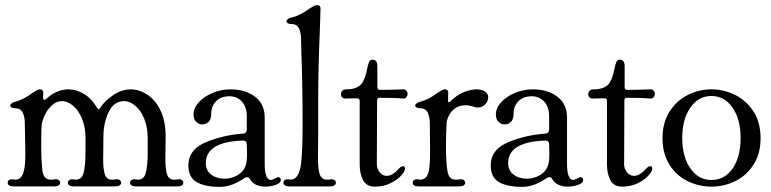

<svg xmlns="http://www.w3.org/2000/svg" viewBox="-20 -729 3011 750"><path d="M41 -332Q72 -340 105 -365Q109 -367 119 -373.5Q129 -380 135 -380Q149 -380 149 -368Q149 -357 148 -348Q148 -341 151.5 -339.5Q155 -338 160 -342Q201 -380 247 -380Q279 -380 309 -361.5Q339 -343 359 -308Q365 -298 371 -307Q387 -333 421 -356.5Q455 -380 490 -380Q523 -380 554.5 -360Q586 -340 606.5 -298.5Q627 -257 627 -196L626 -106Q626 -66 633 -46.5Q640 -27 661 -27Q669 -27 673 -28L679 -29Q687 -29 691.5 -25Q696 -21 696 -15Q696 -9 690.5 -5Q685 -1 675 -1H509Q499 -1 493.5 -5Q488 -9 488 -15Q488 -22 494 -26Q500 -30 511 -28Q540 -23 548.5 -50.5Q557 -78 557 -136V-190Q557 -232 543.5 -265Q530 -298 508.5 -316Q487 -334 465 -334Q425 -334 404.5 -291.5Q384 -249 384 -196L383 -106Q383 -66 390 -46.5Q397 -27 418 -27Q426 -27 430 -28L436 -29Q444 -29 448.5 -25Q453 -21 453 -15Q453 -9 447.5 -5Q442 -1 432 -1H266Q256 -1 250.5 -5Q245 -9 245 -15Q245 -22 251 -26Q257 -30 268 -28Q297 -23 305.5 -50.5Q314 -78 314 -136V-190Q314 -232 300.5 -265Q287 -298 265.5 -316Q244 -334 222 -334Q200 -334 181.5 -316.5Q163 -299 152.5 -274Q142 -249 142 -230Q141 -205 141 -162Q141 -100 146 -60Q149 -43 157 -35Q165 -27 180 -27Q187 -27 192 -28L198 -29Q206 -29 210.5 -25Q215 -21 215 -15Q215 -9 209.5 -5Q204 -1 194 -1H31Q21 -1 15.5 -5Q10 -9 10 -15Q10 -22 16 -26Q22 -30 33 -28Q63 -22 73 -60Q79 -82 79 -128Q79 -161 78 -179L77 -246Q77 -273 68.5 -289.5Q60 -306 41 -306Q31 -306 25.5 -309Q20 -312 20 -317Q20 -321 25.5 -325.5Q31 -330 41 -332Z M716 -89Q719 -147 786.5 -174.5Q854 -202 930 -207Q944 -209 944 -223V-274Q944 -311 925 -332Q906 -353 876 -353Q843 -353 824 -333.5Q805 -314 805 -284Q805 -263 795 -253Q785 -243 770 -243Q757 -243 746.5 -253Q736 -263 736 -282Q736 -307 756.5 -329.5Q777 -352 810.5 -366Q844 -380 880 -380Q938 -380 976 -351.5Q1014 -323 1014 -269V-88Q1014 -26 1039 -26Q1042 -26 1053 -31.5Q1064 -37 1066 -37Q1071 -37 1074 -34Q1077 -31 1077 -26Q1077 -14 1057.5 -7Q1038 0 1017 0Q973 0 956 -30Q952 -37 945 -37Q939 -37 934 -33Q885 1 839 1Q778 1 746 -19Q714 -39 716 -89ZM945 -129 944 -165Q944 -180 929 -180Q784 -175 784 -92Q784 -63 805 -47Q826 -31 857 -31Q883 -31 906 -43.5Q929 -56 938 -78Q945 -93 945 -129Z M1087 -15Q1087 -22 1093 -26Q1099 -30 1110 -28Q1147 -22 1156 -89Q1162 -143 1162 -235Q1162 -404 1157 -531Q1156 -551 1156 -575Q1156 -602 1147.5 -618.5Q1139 -635 1120 -635Q1110 -635 1104.5 -638Q1099 -641 1099 -646Q1099 -650 1104.5 -654.5Q1110 -659 1120 -661Q1149 -667 1187 -694Q1190 -696 1200.5 -702.5Q1211 -709 1218 -709Q1232 -709 1232 -697L1230 -627Q1223 -461 1223 -351V-206L1222 -114Q1222 -69 1229 -48Q1236 -27 1258 -27Q1265 -27 1269 -28L1275 -29Q1283 -29 1287.5 -25Q1292 -21 1292 -15Q1292 -9 1286.5 -5Q1281 -1 1271 -1H1188H1108Q1098 -1 1092.5 -5Q1087 -9 1087 -15Z M1385 -87V-335Q1385 -345 1375 -345Q1357 -345 1346.5 -344.5Q1336 -344 1329 -344Q1321 -344 1316.5 -349Q1312 -354 1312 -361Q1312 -369 1317 -374.5Q1322 -380 1332 -380Q1380 -380 1396 -407Q1408 -426 1414 -460Q1418 -479 1422 -487.5Q1426 -496 1435 -496Q1454 -496 1454 -470V-388Q1454 -378 1464 -378Q1499 -378 1522 -379Q1545 -380 1554 -380Q1563 -380 1567.5 -375Q1572 -370 1572 -362Q1572 -355 1567 -349Q1562 -343 1554 -344Q1526 -347 1463 -347Q1453 -347 1453 -337Q1452 -223 1452 -87Q1452 -70 1463 -56Q1474 -42 1491 -42Q1513 -42 1538 -70Q1547 -80 1554 -80Q1562 -80 1562 -71Q1562 -62 1553 -50Q1535 -28 1507 -14Q1479 0 1445 0Q1411 0 1398 -25.5Q1385 -51 1385 -87Z M1623 -332Q1654 -340 1687 -365Q1691 -367 1701 -373.5Q1711 -380 1717 -380Q1731 -380 1731 -368Q1731 -352 1730 -339V-337Q1730 -331 1733 -330Q1736 -329 1741 -334Q1763 -357 1790.5 -368.5Q1818 -380 1842 -380Q1855 -380 1863 -377Q1887 -369 1887 -348Q1887 -333 1875 -321Q1863 -309 1847 -309Q1838 -309 1834 -311Q1813 -318 1798 -318Q1772 -318 1752.5 -302Q1733 -286 1725 -255Q1722 -201 1722 -160Q1722 -96 1728 -60Q1731 -43 1739 -35Q1747 -27 1762 -27Q1769 -27 1774 -28L1780 -29Q1788 -29 1792.5 -25Q1797 -21 1797 -15Q1797 -9 1791.5 -5Q1786 -1 1776 -1H1613Q1603 -1 1597.5 -5Q1592 -9 1592 -15Q1592 -22 1598 -26Q1604 -30 1615 -28Q1630 -25 1640.5 -33.5Q1651 -42 1655 -60Q1660 -85 1660 -139L1659 -246Q1659 -273 1650.5 -289.5Q1642 -306 1623 -306Q1613 -306 1607.5 -309Q1602 -312 1602 -317Q1602 -321 1607.5 -325.5Q1613 -330 1623 -332Z M1897 -89Q1900 -147 1967.5 -174.5Q2035 -202 2111 -207Q2125 -209 2125 -223V-274Q2125 -311 2106 -332Q2087 -353 2057 -353Q2024 -353 2005 -333.5Q1986 -314 1986 -284Q1986 -263 1976 -253Q1966 -243 1951 -243Q1938 -243 1927.5 -253Q1917 -263 1917 -282Q1917 -307 1937.5 -329.5Q1958 -352 1991.5 -366Q2025 -380 2061 -380Q2119 -380 2157 -351.5Q2195 -323 2195 -269V-88Q2195 -26 2220 -26Q2223 -26 2234 -31.5Q2245 -37 2247 -37Q2252 -37 2255 -34Q2258 -31 2258 -26Q2258 -14 2238.5 -7Q2219 0 2198 0Q2154 0 2137 -30Q2133 -37 2126 -37Q2120 -37 2115 -33Q2066 1 2020 1Q1959 1 1927 -19Q1895 -39 1897 -89ZM2126 -129 2125 -165Q2125 -180 2110 -180Q1965 -175 1965 -92Q1965 -63 1986 -47Q2007 -31 2038 -31Q2064 -31 2087 -43.5Q2110 -56 2119 -78Q2126 -93 2126 -129Z M2351 -87V-335Q2351 -345 2341 -345Q2323 -345 2312.5 -344.5Q2302 -344 2295 -344Q2287 -344 2282.5 -349Q2278 -354 2278 -361Q2278 -369 2283 -374.5Q2288 -380 2298 -380Q2346 -380 2362 -407Q2374 -426 2380 -460Q2384 -479 2388 -487.5Q2392 -496 2401 -496Q2420 -496 2420 -470V-388Q2420 -378 2430 -378Q2465 -378 2488 -379Q2511 -380 2520 -380Q2529 -380 2533.5 -375Q2538 -370 2538 -362Q2538 -355 2533 -349Q2528 -343 2520 -344Q2492 -347 2429 -347Q2419 -347 2419 -337Q2418 -223 2418 -87Q2418 -70 2429 -56Q2440 -42 2457 -42Q2479 -42 2504 -70Q2513 -80 2520 -80Q2528 -80 2528 -71Q2528 -62 2519 -50Q2501 -28 2473 -14Q2445 0 2411 0Q2377 0 2364 -25.5Q2351 -51 2351 -87Z M2568 -189Q2568 -251 2596 -294Q2624 -337 2667.5 -358.5Q2711 -380 2759 -380Q2807 -380 2851 -358.5Q2895 -337 2923 -294Q2951 -251 2951 -189Q2951 -128 2923 -85Q2895 -42 2851 -21Q2807 0 2759 0Q2711 0 2667 -21Q2623 -42 2595.5 -85Q2568 -128 2568 -189ZM2873 -190Q2873 -263 2841.5 -308.5Q2810 -354 2759 -354Q2708 -354 2676.5 -308.5Q2645 -263 2645 -190Q2645 -117 2676.5 -71.5Q2708 -26 2759 -26Q2811 -26 2842 -71Q2873 -116 2873 -190Z"/></svg>

Font: Hina Mincho
Style: Regular
Weight: 400
Designer: satsuyako
Foundry: satsuyako
Version: Version 1.100